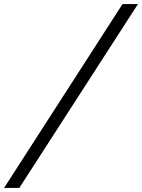

<svg xmlns="http://www.w3.org/2000/svg" viewBox="-165 -720 699 945"><path d="M-145 205 438 -700H514L-70 205Z"/></svg>

Font: Rosa Sans Light
Style: Italic
Weight: 300
Italic angle: -12°
Designer: Pentagram / MCKL
Foundry: Pentagram / MCKL
Version: Version 1.005;September 16, 2019;FontCreator 11.5.0.2425 64-